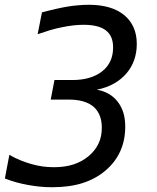

<svg xmlns="http://www.w3.org/2000/svg" viewBox="-29 -762 651 796"><path d="M187 14.2Q159.2 14.2 135.7 11.7Q112.3 9.3 87.4 4.9Q61 0 38.8 -6.1Q16.6 -12.2 -8.8 -22L9.8 -120.1Q33.7 -106.4 55.2 -97.7Q76.7 -88.9 100.6 -82Q124.5 -75.2 147.2 -72Q169.9 -68.8 194.3 -68.8Q241.2 -68.8 276.4 -80.6Q311.5 -92.3 338.4 -114.7Q365.2 -137.2 379.2 -166.3Q393.1 -195.3 393.1 -231.9Q393.1 -262.2 384 -283.9Q375 -305.7 358.4 -319.8Q323.7 -349.1 255.9 -349.1H181.2L196.8 -430.2H272Q309.1 -430.2 340.3 -439.2Q371.6 -448.2 394.5 -466.3Q416.5 -483.4 428.2 -508.3Q439.9 -533.2 439.9 -564.9Q439.9 -590.8 431.9 -608.2Q423.8 -625.5 409.7 -636.2Q379.4 -659.2 317.4 -659.2Q296.4 -659.2 274.9 -656.7Q253.4 -654.3 229.5 -649.4Q202.1 -644 178.7 -637Q155.3 -629.9 127 -620.1L145 -710.9Q158.7 -714.4 173.3 -718Q188 -721.7 202.1 -724.9Q216.3 -728 229.2 -730.7Q242.2 -733.4 252.4 -734.9Q272.9 -738.3 296.4 -740.2Q319.8 -742.2 340.3 -742.2Q385.7 -742.2 422.4 -731.7Q459 -721.2 485.4 -699.7Q510.7 -679.2 524.4 -649.2Q538.1 -619.1 538.1 -579.6Q538.1 -544.4 527.3 -513.4Q516.6 -482.4 494.6 -457Q474.1 -433.1 443.8 -415.8Q413.6 -398.4 372.1 -390.1Q427.2 -380.9 459 -340.3Q474.6 -319.8 482.4 -294.9Q490.2 -270 490.2 -236.3Q490.2 -181.6 470 -136Q449.7 -90.3 408.7 -55.2Q368.7 -21 314.5 -3.4Q260.3 14.2 187 14.2Z"/></svg>

Font: Hack
Style: Italic
Weight: 400
Italic angle: -11°
Monospace: yes
Designer: Christopher Simpkins
Foundry: Christopher Simpkins
Version: Version 2.019; ttfautohint (v1.4.1) -l 4 -r 80 -G 350 -x 0 -